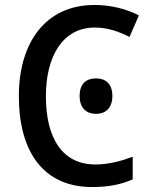

<svg xmlns="http://www.w3.org/2000/svg" viewBox="-20 -744 609 774"><path d="M362 -633C415 -633 461 -616 502 -595L540 -682C487 -709 425 -724 361 -724C162 -724 56 -570 56 -357C56 -131 156 10 351 10C418 10 467 0 515 -21V-112C466 -94 417 -81 364 -81C233 -81 165 -185 165 -356C165 -520 235 -633 362 -633ZM301 -357C301 -308 329 -285 367 -285C404 -285 433 -307 433 -357C433 -407 405 -428 367 -428C328 -428 301 -407 301 -357Z"/></svg>

Font: Noto Sans SemiCondensed Medium
Style: Regular
Weight: 500
Width: 4
Designer: Monotype Design Team
Foundry: Monotype Imaging Inc.
Version: Version 2.013